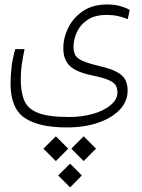

<svg xmlns="http://www.w3.org/2000/svg" viewBox="-20 -401 626 844"><path d="M273.9 159.2Q148.9 159.2 87.6 116.7Q26.4 74.2 26.4 -32.7Q26.4 -70.3 31 -107.7Q35.6 -145 46.9 -185.1H87.9Q79.6 -144 75.4 -114.7Q71.3 -85.4 71.3 -52.2Q71.3 4.4 86.9 41.3Q102.5 78.1 148.2 95.7Q193.8 113.3 283.7 113.3Q342.3 113.3 390.6 98.9Q439 84.5 467.5 60.1Q496.1 35.6 496.1 5.9Q496.1 -11.7 489.5 -24.7Q482.9 -37.6 459.2 -48.3Q435.5 -59.1 383.8 -69.8Q315.4 -84 286.9 -111.3Q258.3 -138.7 258.3 -189Q258.3 -234.9 280 -279.1Q301.8 -323.2 344.7 -352.3Q387.7 -381.3 452.1 -381.3Q482.9 -381.3 508.3 -374.3Q533.7 -367.2 550.3 -357.4L541.5 -316.9Q520.5 -325.7 498 -330.6Q475.6 -335.4 449.2 -335.4Q397 -335.4 364.7 -313.7Q332.5 -292 317.9 -259.8Q303.2 -227.5 303.2 -195.8Q303.2 -174.3 310.5 -159.7Q317.9 -145 341.8 -134Q365.7 -123 414.6 -111.3Q467.8 -99.1 494.9 -84Q522 -68.8 531.5 -49.1Q541 -29.3 541 -2.4Q541 44.9 506.3 81.3Q471.7 117.7 411.4 138.4Q351.1 159.2 273.9 159.2ZM225.6 198.2 279.8 252.4 225.6 307.1 170.9 252.4ZM347.7 198.2 401.9 252.4 347.7 307.1 293.5 252.4ZM288.1 318.4 339.8 370.1 288.1 422.9 235.8 370.1Z"/></svg>

Font: Cascadia Mono NF ExtraLight
Style: Regular
Weight: 200
Monospace: yes
Designer: Aaron Bell
Foundry: Saja Typeworks
Version: Version 2404.023; ttfautohint (v1.8.4)